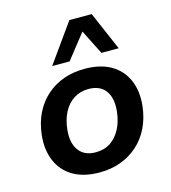

<svg xmlns="http://www.w3.org/2000/svg" viewBox="-114 -854 852 956"><g transform="rotate(-15 312.0 -376.0)"><path d="M282 10Q201 10 146.5 -22Q92 -54 67.5 -112Q43 -170 51 -245Q58 -307 82 -355.5Q106 -404 145 -438.5Q184 -473 233.5 -490.5Q283 -508 342 -508Q423 -508 477 -476.5Q531 -445 556 -388Q581 -331 573 -255Q566 -193 542 -144Q518 -95 479 -60.5Q440 -26 390.5 -8Q341 10 282 10ZM289 -92Q334 -92 366 -113.5Q398 -135 418 -173.5Q438 -212 443 -262Q450 -329 422 -367.5Q394 -406 334 -406Q292 -406 259 -385Q226 -364 206 -326Q186 -288 181 -237Q174 -170 202.5 -131Q231 -92 289 -92ZM190 -563 332 -762H447L533 -563H444L380 -690L280 -563Z"/></g></svg>

Font: Nunito Sans 8pt
Style: Bold Italic
Weight: 700
Italic angle: -9°
Version: Version 3.101;gftools[0.9.27]